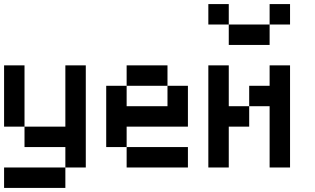

<svg xmlns="http://www.w3.org/2000/svg" viewBox="-20 -920 1540 940"><path d="M0 0V-100H300V0ZM0 -300V-600H100V-300ZM100 -200V-300H300V-600H400V-100H300V-200Z M500 -200V-500H600V-400H800V-500H900V-300H600V-200ZM600 -200H900V-100H600ZM600 -500V-600H800V-500Z M1000 -100V-600H1100V-400H1200V-300H1100V-100ZM1000 -800V-900H1100V-800ZM1200 -400V-500H1300V-600H1400V-100H1300V-400ZM1400 -900V-800H1300V-900ZM1100 -700V-800H1300V-700Z"/></svg>

Font: GalmuriMono9 Regular
Style: Regular
Weight: 400
Designer: Lee Minseo (quiple)
Version: Version 2.399;hotconv 1.1.1;makeotfexe 2.6.0 DEVELOPMENT